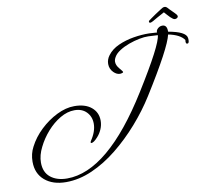

<svg xmlns="http://www.w3.org/2000/svg" viewBox="-98 -940 1311 1182"><g transform="rotate(-10 557.5 -348.5)"><path d="M222 130Q139 130 89 87.5Q39 45 39 -29Q39 -79 61 -120Q89 -175 137 -220.5Q185 -266 241.5 -294Q298 -322 351 -322Q419 -322 457.5 -290Q496 -258 496 -206Q496 -178 484.5 -152Q473 -126 456 -108Q431 -80 416 -80Q412 -80 412 -84Q412 -87 415 -93Q451 -146 451 -195Q451 -239 423 -268Q395 -297 348 -297Q303 -297 258 -270.5Q213 -244 175.5 -201.5Q138 -159 114 -110Q89 -61 89 -15Q89 46 128.5 77.5Q168 109 232 109Q487 109 764 -337Q930 -603 934 -663L875 -666Q851 -667 818 -660.5Q785 -654 752 -642Q719 -630 692.5 -613Q666 -596 655 -576Q646 -561 646 -547Q646 -525 665 -503Q684 -481 684 -477Q684 -472 672 -470Q669 -469 664 -469Q643 -469 624 -488Q602 -510 602 -541Q602 -569 620 -593Q645 -627 689.5 -647Q734 -667 785.5 -675.5Q837 -684 883 -683Q892 -683 932 -680Q930 -693 942.5 -704.5Q955 -716 971 -716Q1001 -716 1000 -673Q1108 -654 1114 -615Q1115 -611 1115 -607Q1115 -603 1115 -600Q1115 -580 1104 -580Q1095 -580 1095 -593Q1095 -595 1095 -598Q1095 -601 1096 -604Q1071 -641 997 -656Q979 -575 809 -304Q757 -221 689 -143.5Q621 -66 544 -4Q467 58 385 94Q303 130 222 130ZM899 -746Q897 -746 895 -752Q893 -758 897 -760Q902 -764 914 -772.5Q926 -781 942 -792Q965 -806 979.5 -816.5Q994 -827 1004 -827Q1013 -827 1019 -821Q1025 -815 1032 -807Q1040 -799 1046.5 -792.5Q1053 -786 1060 -779Q1065 -774 1070 -768Q1075 -762 1075 -756Q1075 -752 1070.5 -747.5Q1066 -743 1056 -742Q1049 -742 1042.5 -747Q1036 -752 1028 -759Q1020 -767 1011 -777Q1002 -787 995 -795Q980 -787 949 -770Q932 -760 919.5 -753Q907 -746 899 -746Z"/></g></svg>

Font: Alex Brush
Style: Regular
Weight: 400
Designer: Robert E. Leuschke
Foundry: Robert E. Leuschke
Version: Version 1.111; ttfautohint (v1.8.4.7-5d5b)